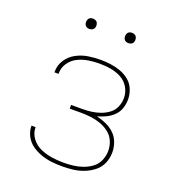

<svg xmlns="http://www.w3.org/2000/svg" viewBox="-131 -814 839 925"><g transform="rotate(20 288.0 -352.0)"><path d="M291 8Q319 8 347.5 4.5Q376 1 402.5 -9.5Q429 -20 451.5 -38Q474 -56 485 -82.5Q496 -109 496 -138Q496 -163 487 -188Q478 -213 459 -231Q440 -249 416 -259.5Q392 -270 367 -276Q389 -282 410 -292Q431 -302 448 -318.5Q465 -335 472.5 -357.5Q480 -380 480 -403Q480 -429 470 -454Q460 -479 439.5 -496Q419 -513 394 -522Q369 -531 343 -534.5Q317 -538 291 -538Q259 -538 227.5 -533Q196 -528 167 -512.5Q138 -497 120 -469.5Q102 -442 102 -410V-405H123Q123 -407 123 -409Q123 -437 139.5 -461Q156 -485 181.5 -497.5Q207 -510 235 -514.5Q263 -519 291 -519Q320 -519 348.5 -514.5Q377 -510 403 -496.5Q429 -483 444 -457.5Q459 -432 459 -403Q459 -380 450 -358Q441 -336 422 -321.5Q403 -307 380.5 -299Q358 -291 335 -288Q312 -285 288 -285H231V-266H288Q314 -266 339.5 -263Q365 -260 389 -251.5Q413 -243 434 -227Q455 -211 465 -187Q475 -163 475 -138Q475 -113 465 -89Q455 -65 434.5 -49.5Q414 -34 390 -25.5Q366 -17 341 -14Q316 -11 291 -11Q261 -11 231 -15.5Q201 -20 173 -32Q145 -44 126 -69Q107 -94 107 -124V-126H86V-124Q86 -97 99.5 -72Q113 -47 135.5 -31.5Q158 -16 184 -7Q210 2 237 5Q264 8 291 8ZM388 -659Q395 -659 402 -662Q409 -665 412 -671.5Q415 -678 415 -685Q415 -692 412 -699Q409 -706 402 -709Q395 -712 388 -712Q381 -712 374.5 -709Q368 -706 365 -699Q362 -692 362 -685Q362 -678 365 -671.5Q368 -665 374.5 -662Q381 -659 388 -659ZM188 -659Q195 -659 202 -662Q209 -665 212 -671.5Q215 -678 215 -685Q215 -692 212 -699Q209 -706 202 -709Q195 -712 188 -712Q181 -712 174.5 -709Q168 -706 165 -699Q162 -692 162 -685Q162 -678 165 -671.5Q168 -665 174.5 -662Q181 -659 188 -659Z"/></g></svg>

Font: Iosevka Sparkle Thin
Style: Regular
Weight: 100
Designer: Belleve Invis
Foundry: Belleve Invis
Version: Version 4.5.0; ttfautohint (v1.8.3)